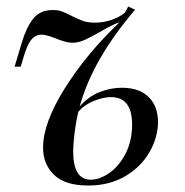

<svg xmlns="http://www.w3.org/2000/svg" viewBox="-20 -559 572 593"><path d="M468 -182Q468 -136 442.5 -90.5Q417 -45 368 -15.5Q319 14 252 14Q181 14 147 -19Q113 -52 113 -103Q113 -179 180 -286Q247 -393 349 -490Q331 -484 312 -473.5Q293 -463 288 -460Q260 -444 241 -435.5Q222 -427 204 -427Q192 -427 178.5 -431Q165 -435 153 -440Q123 -452 108 -452Q91 -452 78.5 -438.5Q66 -425 55 -390L44 -353H25L47 -426Q60 -472 81.5 -500Q103 -528 143 -528Q159 -528 170.5 -524Q182 -520 201 -510Q223 -499 237.5 -494Q252 -489 274 -489Q299 -489 324 -497.5Q349 -506 366 -520L376 -539L397 -529Q331 -451 289 -378Q247 -305 226 -230Q253 -261 287.5 -274.5Q322 -288 356 -288Q410 -288 439 -259.5Q468 -231 468 -182ZM388 -174Q388 -259 323 -259Q298 -259 269 -247Q240 -235 222 -214Q213 -177 208 -127Q206 -105 206 -92Q206 -4 260 -4Q288 -4 318 -25Q348 -46 368 -85Q388 -124 388 -174Z"/></svg>

Font: Playfair Display
Style: Italic
Weight: 400
Italic angle: -14°
Designer: Claus Eggers Sørensen
Foundry: Claus Eggers Sørensen
Version: Version 1.200; ttfautohint (v1.6)